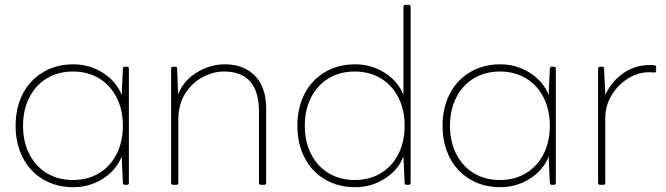

<svg xmlns="http://www.w3.org/2000/svg" viewBox="-20 -770 2774 800"><path d="M45 -246Q45 -320 74.5 -378Q104 -436 159 -469Q214 -502 286 -502Q353 -502 409 -466.5Q465 -431 487 -374L492 -484Q492 -492 500 -492H509Q517 -492 517 -484V-8Q517 0 509 0H500Q492 0 492 -8L487 -118Q465 -61 409 -25.5Q353 10 286 10Q214 10 159 -23Q104 -56 74.5 -114Q45 -172 45 -246ZM492 -246Q492 -313 465.5 -364.5Q439 -416 392 -444Q345 -472 284 -472Q223 -472 176 -444Q129 -416 102.5 -364.5Q76 -313 76 -246Q76 -179 102.5 -127.5Q129 -76 176 -48Q223 -20 284 -20Q345 -20 392 -48Q439 -76 465.5 -127.5Q492 -179 492 -246Z M701 0Q693 0 693 -8V-484Q693 -492 701 -492H710Q718 -492 718 -484L722 -377Q746 -436 801.5 -469Q857 -502 916 -502Q997 -502 1043 -453.5Q1089 -405 1089 -319V-8Q1089 0 1081 0H1067Q1059 0 1059 -8V-305Q1059 -472 913 -472Q870 -472 826 -449.5Q782 -427 752.5 -381.5Q723 -336 723 -270V-8Q723 0 715 0Z M1219 -246Q1219 -320 1248.5 -378Q1278 -436 1333 -469Q1388 -502 1460 -502Q1527 -502 1582.5 -467Q1638 -432 1661 -375V-742Q1661 -750 1669 -750H1683Q1691 -750 1691 -742V-8Q1691 0 1683 0H1674Q1666 0 1666 -8L1661 -118Q1639 -61 1583 -25.5Q1527 10 1460 10Q1388 10 1333 -23Q1278 -56 1248.5 -114Q1219 -172 1219 -246ZM1666 -246Q1666 -313 1639.5 -364.5Q1613 -416 1566 -444Q1519 -472 1458 -472Q1397 -472 1350 -444Q1303 -416 1276.5 -364.5Q1250 -313 1250 -246Q1250 -179 1276.5 -127.5Q1303 -76 1350 -48Q1397 -20 1458 -20Q1519 -20 1566 -48Q1613 -76 1639.5 -127.5Q1666 -179 1666 -246Z M1824 -246Q1824 -320 1853.5 -378Q1883 -436 1938 -469Q1993 -502 2065 -502Q2132 -502 2188 -466.5Q2244 -431 2266 -374L2271 -484Q2271 -492 2279 -492H2288Q2296 -492 2296 -484V-8Q2296 0 2288 0H2279Q2271 0 2271 -8L2266 -118Q2244 -61 2188 -25.5Q2132 10 2065 10Q1993 10 1938 -23Q1883 -56 1853.5 -114Q1824 -172 1824 -246ZM2271 -246Q2271 -313 2244.5 -364.5Q2218 -416 2171 -444Q2124 -472 2063 -472Q2002 -472 1955 -444Q1908 -416 1881.5 -364.5Q1855 -313 1855 -246Q1855 -179 1881.5 -127.5Q1908 -76 1955 -48Q2002 -20 2063 -20Q2124 -20 2171 -48Q2218 -76 2244.5 -127.5Q2271 -179 2271 -246Z M2480 0Q2472 0 2472 -8V-484Q2472 -492 2480 -492H2489Q2497 -492 2497 -484L2502 -375Q2530 -433 2578.5 -466Q2627 -499 2688 -499Q2702 -499 2707 -498Q2714 -497 2714 -490V-476Q2714 -468 2708 -468L2685 -469Q2638 -469 2596 -442.5Q2554 -416 2528 -372.5Q2502 -329 2502 -280V-8Q2502 0 2494 0Z"/></svg>

Font: LINE Seed Sans KR Thin
Style: Regular
Weight: 250
Designer: LINE BX Design & Sandoll Inc & Dalton Maag Ltd
Foundry: Sandoll Inc.
Version: Version 1.000